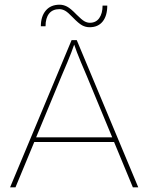

<svg xmlns="http://www.w3.org/2000/svg" viewBox="-20 -798 632 818"><path d="M46 0H23L285 -627H307L569 0H546L466 -193H126ZM296 -608Q286 -578 267 -532.5Q248 -487 243 -476L134 -213H458L349 -476Q344 -487 325 -532.5Q306 -578 296 -608ZM417 -774H437Q437 -731 417.5 -706.5Q398 -682 362 -682Q345 -682 330 -690Q315 -698 290 -724Q269 -746 257 -752.5Q245 -759 233 -759Q204 -759 189 -740Q174 -721 174 -686H154Q154 -728 175 -753Q196 -778 234 -778Q250 -778 265.5 -770Q281 -762 306 -736Q328 -714 339.5 -707.5Q351 -701 363 -701Q389 -701 403 -721Q417 -741 417 -774Z"/></svg>

Font: Blinker Thin
Style: Regular
Weight: 100
Designer: Juergen Huber
Foundry: supertype
Version: Version 1.017;hotconv 1.0.117;makeotfexe 2.5.65602